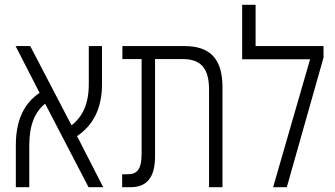

<svg xmlns="http://www.w3.org/2000/svg" viewBox="-20 -780 1397 800"><path d="M46 0H102V-175C102 -260 126 -314 168 -348L349 0H410L301 -213C367 -257 405 -326 405 -430V-588H350V-430C350 -347 324 -293 278 -258L106 -588H45L145 -393C81 -351 46 -279 46 -176Z M489 0H524C593 0 626 -42 626 -129V-534H740C813 -534 851 -500 851 -407V0H907V-417C907 -534 856 -588 749 -588H490V-534H570V-140C570 -80 555 -54 513 -54H489Z M1045 -588V-760H989V-533H1272L1118 0H1175L1328 -540V-588Z"/></svg>

Font: Noto Sans Hebrew Condensed Light
Style: Regular
Weight: 300
Width: 3
Designer: Monotype Design Team
Foundry: Monotype Imaging Inc.
Version: Version 2.004